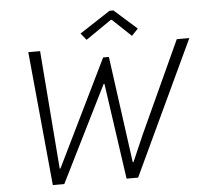

<svg xmlns="http://www.w3.org/2000/svg" viewBox="-59 -965 1097 1027"><g transform="rotate(-5 489.5 -451.0)"><path d="M183.1 0 114.3 -719.7H177.7L216.3 -227.1L227.5 -84.5H231.4L510.7 -656.7H541.5L619.6 -84.5H623.5L685.5 -227.1L911.6 -719.7H979L641.1 0H579.1L505.4 -515.1H501L244.6 0ZM430.7 -758.3 401.4 -794.4 566.4 -902.3H587.4L709 -794.4L674.3 -758.3L574.2 -853H568.4Z"/></g></svg>

Font: Reddit Sans Light
Style: Italic
Weight: 300
Italic angle: -11.25°
Designer: Stephen Hutchings
Version: Version 1.013